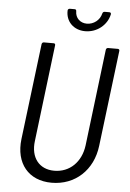

<svg xmlns="http://www.w3.org/2000/svg" viewBox="-59 -926 659 977"><g transform="rotate(5 270.0 -437.0)"><path d="M345 -775C405 -775 456 -816 468 -872C469 -879 465 -882 459 -882H436C430 -882 426 -879 424 -872C416 -838 385 -814 350 -814C316 -814 291 -838 291 -872C291 -879 288 -882 282 -882H258C252 -882 247 -878 247 -872C245 -816 286 -775 345 -775ZM242 8C362 8 452 -75 467 -200L527 -690C528 -696 524 -700 519 -700H469C463 -700 459 -696 458 -690L398 -196C387 -111 329 -54 250 -54C173 -54 128 -111 139 -196L199 -690C200 -696 197 -700 191 -700H141C135 -700 131 -696 130 -690L70 -200C55 -75 124 8 242 8Z"/></g></svg>

Font: Barlow Semi Condensed
Style: Italic
Weight: 400
Width: 4
Italic angle: -7°
Designer: Jeremy Tribby
Foundry: Tribby Type
Version: Version 1.422;hotconv 1.0.109;makeotfexe 2.5.65596